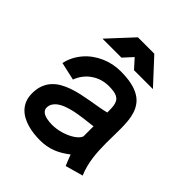

<svg xmlns="http://www.w3.org/2000/svg" viewBox="-194 -812 944 944"><g transform="rotate(45 278.0 -340.5)"><path d="M508.7 -17.2Q498.8 -40.1 492.5 -64.1Q486.2 -88 482.9 -112.3Q479.6 -136.5 478.4 -161.1Q477.1 -185.6 477.1 -209.4Q477.1 -222.3 477.3 -235.3Q477.5 -248.3 477.7 -261.5Q477.8 -274.6 478 -287.2Q478.2 -299.8 478.2 -311.8Q478.2 -340.2 475.6 -366.3Q473 -392.4 465.5 -414.6Q457.9 -436.7 444.3 -454.7Q430.8 -472.8 408.4 -485.6Q386.1 -498.5 354.2 -505.4Q322.2 -512.2 278.1 -512.2Q251.7 -512.2 225.8 -506.8Q199.9 -501.4 176.2 -490.8Q152.4 -480.3 131.4 -465.1Q110.4 -450 93.7 -430.6Q76.9 -411.2 64.8 -387.9Q52.8 -364.6 47.2 -338.1L141 -317.1Q149.6 -340.8 164.4 -359.8Q179.2 -378.8 198.4 -392Q217.6 -405.3 240.5 -412.5Q263.5 -419.6 288.2 -419.6Q308.9 -419.6 323.4 -417.2Q337.9 -414.7 347.5 -409.6Q357.1 -404.4 362.6 -396.6Q368.1 -388.8 370.9 -377.9Q373.8 -367 374.5 -353.2Q375.1 -339.4 375.1 -322Q352.8 -316.2 327 -311.8Q301.1 -307.4 273.8 -302.7Q246.6 -297.9 219.1 -292Q191.7 -286 166.5 -277.2Q141.2 -268.5 119.4 -256Q97.6 -243.6 81.3 -225.7Q65.1 -207.9 55.9 -183.8Q46.6 -159.8 46.6 -127.5Q46.6 -100.8 54.5 -80.3Q62.5 -59.9 76.4 -44.7Q90.3 -29.6 108.9 -19.2Q127.5 -8.9 148.9 -2.7Q170.2 3.5 192.9 6.2Q215.5 8.8 237.5 8.8Q260.4 8.8 280.8 5.1Q301.2 1.5 320 -5.7Q338.9 -12.9 357 -23.7Q375.1 -34.6 393.5 -48.6Q398.9 -33.9 404.7 -19.5Q410.4 -5.1 416.4 8.7ZM375.1 -156.2Q372.3 -147.5 364.4 -138.9Q356.5 -130.4 345.3 -122.7Q334 -115 319.8 -108.4Q305.6 -101.9 289.8 -97Q274.1 -92.2 257.6 -89.6Q241 -87 225.2 -87Q216.1 -87 206.7 -87.9Q197.4 -88.9 188.6 -90.7Q179.8 -92.5 172.2 -95.6Q164.6 -98.6 159 -103.1Q153.4 -107.6 150.1 -113.8Q146.8 -119.9 146.8 -127.5Q146.8 -143.4 154.2 -155.7Q161.7 -168.1 174.3 -177.4Q186.9 -186.8 203.8 -193.6Q220.7 -200.3 239.4 -205.2Q258 -210.1 277.5 -213.3Q297.1 -216.6 315.1 -218.9Q333.1 -221.3 348.6 -222.9Q364.1 -224.5 375.1 -226.3ZM320.8 -562H452.2L334.1 -689.9H220L101.5 -562H233.4L277.5 -610Z"/></g></svg>

Font: Saysettha
Style: Regular
Weight: 400
Designer: John M. Durdin
Foundry: Lao Script for Windows
Version: Version 2.201